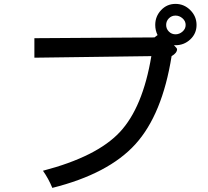

<svg xmlns="http://www.w3.org/2000/svg" viewBox="-20 -875 1040 962"><path d="M851.6 -648.4Q867.2 -632.8 867.2 -628.9Q867.2 -609.4 839.8 -593.8Q793 -300.8 658.2 -152.3Q523.4 -3.9 242.2 66.4Q222.7 19.5 195.3 -19.5Q464.8 -89.8 580.1 -212.9Q695.3 -335.9 738.3 -593.8L152.3 -585.9V-683.6L753.9 -687.5L769.5 -699.2Q757.8 -722.7 757.8 -750Q757.8 -793 787.1 -824.2Q816.4 -855.5 859.4 -855.5Q902.3 -855.5 933.6 -824.2Q964.8 -793 964.8 -750Q964.8 -707 933.6 -677.7Q902.3 -648.4 859.4 -648.4ZM812.5 -750Q812.5 -730.5 826.2 -716.8Q839.8 -703.1 859.4 -703.1Q878.9 -703.1 894.5 -716.8Q910.2 -730.5 910.2 -750Q910.2 -769.5 894.5 -783.2Q878.9 -796.9 859.4 -796.9Q839.8 -796.9 826.2 -783.2Q812.5 -769.5 812.5 -750Z"/></svg>

Font: Droid Sans Fallback
Style: Regular
Weight: 400
Designer: Steve Matteson
Foundry: Ascender Corporation
Version: 3.00 (Khmer version)